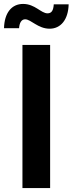

<svg xmlns="http://www.w3.org/2000/svg" viewBox="-57 -956 369 976"><path d="M197.8 -727.5H57.1V0H197.8ZM195.3 -810.1C251 -810.1 290 -855 292 -934.1H216.3C214.4 -903.3 205.6 -888.2 184.6 -888.2C151.4 -888.2 121.1 -936 60.5 -936C2 -936 -34.7 -890.6 -36.6 -812.5H40C41.5 -838.4 51.3 -857.9 70.8 -857.9C100.6 -857.9 135.7 -810.1 195.3 -810.1Z"/></svg>

Font: Raveo Display Display SemiBold
Style: Regular
Weight: 600
Designer: Jakub Foglar, Rasmus Andersson (Inter)
Foundry: Jakubfoglar.com
Version: Version 1.100;Glyphs 3.2.3 (3260)